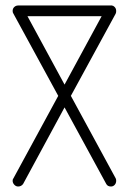

<svg xmlns="http://www.w3.org/2000/svg" viewBox="-20 -679 470 699"><path d="M401 -30Q403 -27 403 -21Q403 -12 397.5 -6Q392 0 384 0Q372 0 367 -9L215 -288L64 -9Q57 0 46 0Q38 0 32 -6.5Q26 -13 26 -21Q26 -27 29 -30L192 -330L29 -629Q26 -633 26 -639Q26 -648 32 -653.5Q38 -659 46 -659H384Q386 -659 388 -659Q390 -658 390 -658Q392 -658 393 -657Q403 -651 403 -639Q403 -633 401 -629L238 -330ZM80 -620 215 -371 350 -620Z"/></svg>

Font: Libertine Sup Light
Style: Regular
Weight: 300
Designer: Bastien Sozeau
Foundry: NBR — Bastien Sozeau
Version: Version 2.003; ttfautohint (v1.8.4.7-5d5b);gftools[0.9.33]